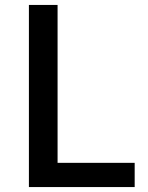

<svg xmlns="http://www.w3.org/2000/svg" viewBox="-20 -757 598 777"><path d="M97 0H525V-98H213V-737H97Z"/></svg>

Font: Source Han Sans JP Medium
Style: Regular
Weight: 500
Designer: Ryoko NISHIZUKA 西塚涼子 (kana, bopomofo & ideographs); Paul D. Hunt (Latin, Greek & Cyrillic); Sandoll Communications 산돌커뮤니
Foundry: Adobe
Version: Version 2.002;hotconv 1.0.116;makeotfexe 2.5.65601